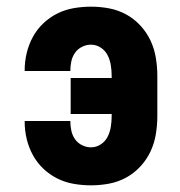

<svg xmlns="http://www.w3.org/2000/svg" viewBox="-20 -548 540 576"><path d="M253 8Q227 8 201 3.5Q175 -1 152 -12.5Q129 -24 110 -42Q91 -60 78.5 -83Q66 -106 60 -131.5Q54 -157 54 -183V-185H191V-184Q191 -170 194 -156Q197 -142 205 -130.5Q213 -119 226 -112.5Q239 -106 253 -106Q269 -106 282.5 -115Q296 -124 303 -138Q310 -152 312.5 -168Q315 -184 315 -200V-206H192V-314H315V-320Q315 -336 312.5 -352Q310 -368 303 -382Q296 -396 282.5 -405Q269 -414 253 -414Q239 -414 226 -407.5Q213 -401 205 -389.5Q197 -378 194 -364Q191 -350 191 -336V-335H54V-337Q54 -363 60 -388.5Q66 -414 78.5 -437Q91 -460 110 -478Q129 -496 152 -507.5Q175 -519 201 -523.5Q227 -528 253 -528Q280 -528 307 -523Q334 -518 358 -505Q382 -492 401 -471.5Q420 -451 431.5 -426.5Q443 -402 447.5 -374.5Q452 -347 452 -320V-200Q452 -173 447.5 -145.5Q443 -118 431.5 -93.5Q420 -69 401 -48.5Q382 -28 358 -15Q334 -2 307 3Q280 8 253 8Z"/></svg>

Font: Iosevka Curly Heavy
Style: Regular
Weight: 900
Monospace: yes
Designer: Belleve Invis
Foundry: Belleve Invis
Version: Version 22.1.2; ttfautohint (v1.8.4)